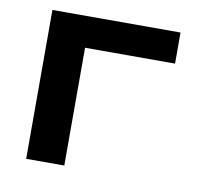

<svg xmlns="http://www.w3.org/2000/svg" viewBox="-64 -599 729 671"><g transform="rotate(10 300.0 -264.0)"><path d="M524.4 -418H205.1V0H69.8V-528.3H524.4Z"/></g></svg>

Font: Roboto Mono
Style: Bold
Weight: 700
Designer: Google
Version: Version 2.000985; 2015; ttfautohint (v1.3)